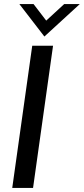

<svg xmlns="http://www.w3.org/2000/svg" viewBox="-20 -921 411 941"><path d="M138 -697H240L142 0H40ZM75 -901H144.5L206.5 -820L294.5 -901H371L197.5 -742Z"/></svg>

Font: HK Grotesk Medium
Style: Italic
Weight: 500
Italic angle: -8°
Designer: Alfredo Marco Pradil
Foundry: Hanken Design Co.
Version: Version 3.004